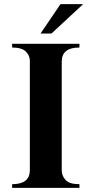

<svg xmlns="http://www.w3.org/2000/svg" viewBox="-20 -913 445 933"><path d="M366 -18V0H39V-18Q125 -18 125 -86V-618Q125 -643 105.5 -662.5Q86 -682 39 -682V-700H366V-682Q280 -682 280 -614V-86Q280 -59 298.5 -38.5Q317 -18 366 -18ZM274 -893H384L230 -750H177Z"/></svg>

Font: Uncial Antiqua
Style: Regular
Weight: 400
Designer: Astigmatic (AOETI)
Foundry: Astigmatic (AOETI)
Version: Version 1.000